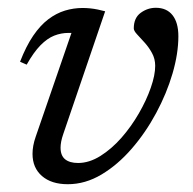

<svg xmlns="http://www.w3.org/2000/svg" viewBox="-20 -463 496 493"><path d="M438 -370Q438 -325.5 423 -274.2Q408 -223 381 -172.8Q354 -122.5 318.2 -81.2Q282.5 -40 240.8 -15Q199 10 154 10Q112 10 87.8 -11Q63.5 -32 63.5 -68Q63.5 -88.5 71.5 -111.5L163.5 -378.5Q161.5 -378.5 159.8 -378.5Q158 -378.5 156 -378.5Q137 -378.5 119.2 -371.5Q101.5 -364.5 84 -346.8Q66.5 -329 48.5 -297L31.5 -304.5Q47 -344.5 65.2 -371.2Q83.5 -398 104 -413.5Q124.5 -429 146.8 -435.8Q169 -442.5 192 -442.5Q202 -442.5 211.8 -441.5Q221.5 -440.5 231.2 -438.5Q241 -436.5 250 -434L142.5 -119Q139 -109 137.2 -100Q135.5 -91 135.5 -84Q135.5 -63.5 147.2 -54Q159 -44.5 180.5 -44.5Q209 -44.5 237.8 -62.5Q266.5 -80.5 291.8 -109.2Q317 -138 336.5 -171.8Q356 -205.5 367.2 -237.8Q378.5 -270 378.5 -294Q378.5 -312 370.2 -327Q362 -342 351 -354Q340 -366 331.8 -375Q323.5 -384 323.5 -390Q323.5 -417 341.2 -430Q359 -443 380 -443Q408 -443 423 -424Q438 -405 438 -370Z"/></svg>

Font: Newsreader 17pt
Style: Italic
Weight: 400
Italic angle: -17°
Version: Version 1.003